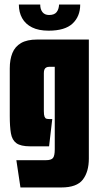

<svg xmlns="http://www.w3.org/2000/svg" viewBox="-20 -644 436 845"><path d="M70 181 52 61H182Q205 61 213 51.5Q221 42 221 13V-350H197Q189 -350 183.5 -347Q178 -344 175.5 -338Q173 -332 173 -322V-155Q173 -138 176 -130.5Q179 -123 184.5 -121.5Q190 -120 199 -120H210L196 0H113Q71 0 52 -14Q33 -28 28 -57.5Q23 -87 23 -133V-343Q23 -382 34.5 -410.5Q46 -439 72.5 -454.5Q99 -470 144 -470H371V54Q371 112 344.5 146.5Q318 181 250 181ZM194 -509Q150 -509 121 -523.5Q92 -538 77.5 -564Q63 -590 63 -624H157Q157 -603 167 -590.5Q177 -578 196 -578Q219 -578 229 -590.5Q239 -603 240 -624H333Q333 -572 299.5 -540.5Q266 -509 194 -509Z"/></svg>

Font: Smooch Sans Thin Black
Style: Regular
Weight: 900
Version: Version 1.010